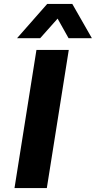

<svg xmlns="http://www.w3.org/2000/svg" viewBox="-20 -960 489 980"><path d="M54 0 166 -705H331L219 0ZM67 -765 221 -940H349L449 -765H330L274 -865L185 -765Z"/></svg>

Font: Nunito Sans 6pt ExtraBold
Style: Italic
Weight: 800
Italic angle: -9°
Version: Version 3.101;gftools[0.9.27]